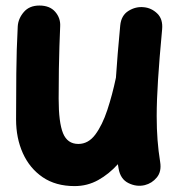

<svg xmlns="http://www.w3.org/2000/svg" viewBox="-20 -582 629 676"><path d="M550.8 -478.5Q541 -374 536.4 -301.3Q531.7 -228.5 531.7 -173.3Q531.7 -127.4 534.7 -89.1Q537.6 -50.8 543.9 -11.7Q549.3 22 532.2 42.7Q515.1 63.5 489.7 69.8Q460.9 76.7 432.4 62.7Q403.8 48.8 397.5 11.2Q396 3.4 395 -3.9Q363.8 30.8 325.7 52Q287.6 73.2 242.7 73.2Q176.3 73.2 130.4 42Q84.5 10.7 60.5 -42.5Q36.6 -95.7 36.6 -161.1Q36.6 -239.7 37.4 -323.5Q38.1 -407.2 42.5 -489.7Q44.4 -517.1 64 -539.8Q83.5 -562.5 118.7 -562.5Q155.3 -562.5 174.3 -540.5Q193.4 -518.6 191.9 -489.7Q190.4 -454.1 189.2 -418.5Q188 -382.8 187.3 -338.9Q186.5 -294.9 186.5 -234.4Q186.5 -150.9 201.9 -113Q217.3 -75.2 255.9 -75.2Q291 -75.2 315.7 -108.4Q340.3 -141.6 357.9 -194.8Q375.5 -248 388.2 -308.6Q390.6 -348.1 394.5 -393.6Q398.4 -439 403.3 -492.2Q406.7 -527.8 432.4 -543.7Q458 -559.6 486.3 -556.6Q513.2 -554.2 533.7 -534.4Q554.2 -514.6 550.8 -478.5Z"/></svg>

Font: Mikhak ExtraBold
Style: Regular
Weight: 800
Designer: Amin Abedi
Version: Version 3.3